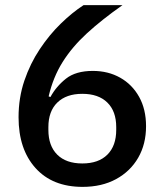

<svg xmlns="http://www.w3.org/2000/svg" viewBox="-20 -718 640 750"><path d="M302.5 12Q185 12 118.8 -61.5Q52.5 -135 52.5 -260Q52.5 -336 75.2 -403Q98 -470 135.5 -526.2Q173 -582.5 217.8 -626Q262.5 -669.5 306.5 -698H458.5Q377.5 -641 319.5 -587.8Q261.5 -534.5 224.5 -475.5Q187.5 -416.5 170 -341.5L177 -339Q199.5 -380.5 237.8 -410.8Q276 -441 342.5 -441Q402.5 -441 449.5 -414.5Q496.5 -388 523.5 -339.5Q550.5 -291 550.5 -225Q550.5 -155 519.8 -101.8Q489 -48.5 433.2 -18.2Q377.5 12 302.5 12ZM301.5 -79.5Q365 -79.5 399.5 -114Q434 -148.5 434 -210.5V-221.5Q434 -283.5 399.2 -317.5Q364.5 -351.5 301.5 -351.5Q239 -351.5 204 -317.5Q169 -283.5 169 -221.5V-210.5Q169 -148.5 203.5 -114Q238 -79.5 301.5 -79.5Z"/></svg>

Font: Lilex Medium
Style: Regular
Weight: 500
Designer: Mike Abbink, Paul van der Laan, Pieter van Rosmalen, Mikhael Khrustik
Foundry: Mikhael Khrustik
Version: Version 1.100